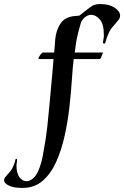

<svg xmlns="http://www.w3.org/2000/svg" viewBox="-112 -709 610 943"><path d="M-2 214Q-45 214 -68.5 202.5Q-92 191 -92 176Q-92 168 -86 161Q-74 147 -62 133Q-50 119 -40 90Q-38 83 -36.5 76Q-35 69 -29 72Q-28 73 -28 76Q-28 80 -29 87.5Q-30 95 -31 100Q-32 140 -17 160.5Q-2 181 18 181Q34 181 51 166.5Q68 152 79 123Q92 91 99 51Q106 11 112 -24Q116 -49 120.5 -88.5Q125 -128 129 -174Q133 -220 137.5 -266.5Q142 -313 145.5 -353Q149 -393 151 -419H79Q75 -419 78.5 -427Q82 -435 88.5 -443Q95 -451 99 -451H154Q156 -468 157 -484Q158 -500 159 -514Q163 -561 186.5 -595Q210 -629 265 -631Q267 -631 271 -631.5Q275 -632 279 -633L304 -653Q327 -671 340.5 -680Q354 -689 382 -689Q425 -689 451.5 -671Q478 -653 478 -632Q478 -622 470 -611Q454 -592 439 -574.5Q424 -557 411 -519Q408 -511 406 -501.5Q404 -492 396 -496Q392 -498 395 -510.5Q398 -523 398 -532Q399 -588 379.5 -612Q360 -636 335 -636Q310 -636 288 -605Q281 -584 273 -552.5Q265 -521 262 -501L255 -451H395Q389 -442 386 -430.5Q383 -419 375 -419H250Q245 -379 241 -317Q237 -255 229 -183.5Q221 -112 205.5 -42Q190 28 164 86Q138 144 97.5 179Q57 214 -2 214Z"/></svg>

Font: Tapestry
Style: Regular
Weight: 400
Designer: Robert E. Leuschke
Foundry: Robert E. Leuschke
Version: Version 1.010; ttfautohint (v1.8.4.7-5d5b)